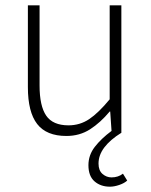

<svg xmlns="http://www.w3.org/2000/svg" viewBox="-20 -500 569 723"><path d="M394 203Q359 203 336 183Q313 163 313 122Q313 84 337 53Q361 22 400 -7L395 -80H393Q358 -38 319 -13Q280 12 230 12Q155 12 120 -33Q85 -78 85 -172V-480H129V-178Q129 -101 154 -64.5Q179 -28 238 -28Q281 -28 316 -51.5Q351 -75 393 -126V-480H437V0Q395 26 373 55Q351 84 351 116Q351 142 366 155Q381 168 400 168Q425 168 443 154L459 180Q448 190 429 196.5Q410 203 394 203Z"/></svg>

Font: Giro Light
Style: Regular
Weight: 300
Designer: Paul D. Hunt
Foundry: Adobe Systems Incorporated
Version: Version 1.000;PS 1.0;hotconv 1.0.88;makeotf.lib2.5.647800